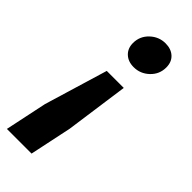

<svg xmlns="http://www.w3.org/2000/svg" viewBox="-237 -573 798 798"><g transform="rotate(45 162.5 -174.0)"><path d="M115 -438Q115 -478 144 -505.5Q173 -533 212 -533Q245 -533 265 -514.5Q285 -496 285 -464Q285 -424 256 -396.5Q227 -369 188 -369Q155 -369 135 -388Q115 -407 115 -438ZM-3 185 36 0 120 -279H220L181 0L142 185Z"/></g></svg>

Font: Radio Canada SemiBold
Style: Italic
Weight: 600
Italic angle: -12°
Designer: Charles Daoud, Etienne Aubert Bonn, Alexandre Saumier Demers, Jacques Le Bailly
Foundry: Radio-Canada
Version: Version 2.104; ttfautohint (v1.8.4.7-5d5b);gftools[0.9.28.de